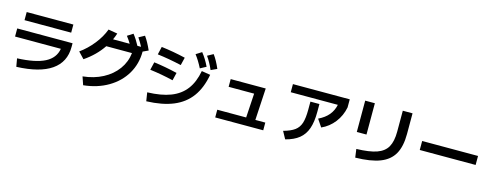

<svg xmlns="http://www.w3.org/2000/svg" viewBox="-23 -1770 7047 2742"><g transform="rotate(15 3500.0 -399.0)"><path d="M762 -363H85V-483H903V-427Q903 -204 729.5 -83.5Q556 37 214 50L193 -70Q462 -81 600.5 -152Q739 -223 762 -363ZM155 -744H845V-624H155Z M1759 -567H1379Q1278 -416 1112 -303L1025 -395Q1133 -472 1220 -581.5Q1307 -691 1349 -805L1484 -782Q1471 -740 1447 -687H1693Q1667 -732 1625 -787L1709 -840Q1763 -771 1807 -687H1861Q1830 -748 1789 -808L1875 -855Q1929 -780 1980 -664L1900 -627Q1900 -445 1813 -297.5Q1726 -150 1568 -57Q1410 36 1204 57L1163 -63Q1328 -80 1457.5 -148.5Q1587 -217 1665.5 -325Q1744 -433 1759 -567Z M2789 -577 2918 -556Q2882 -356 2786.5 -226Q2691 -96 2530 -29.5Q2369 37 2134 45L2114 -82Q2320 -88 2458 -141.5Q2596 -195 2677 -302Q2758 -409 2789 -577ZM2101 -522Q2267 -501 2447 -458L2419 -342Q2248 -383 2073 -405ZM2147 -762Q2322 -741 2504 -698L2476 -582Q2290 -624 2120 -645ZM2724 -840Q2788 -761 2839 -654L2751 -607Q2698 -712 2640 -787ZM2890 -855Q2946 -779 2995 -664L2906 -623Q2860 -730 2804 -808Z M3145 -101H3572L3594 -459H3217V-573H3735L3708 -101H3855V13H3145Z M4400 -440V-557H4533V-440Q4533 -291 4498.5 -193Q4464 -95 4389.5 -35Q4315 25 4191 57L4131 -53Q4240 -83 4297 -125.5Q4354 -168 4377 -240.5Q4400 -313 4400 -440ZM4094 -734H4934V-614Q4909 -487 4832.5 -388.5Q4756 -290 4644 -240L4569 -351Q4663 -396 4717.5 -461Q4772 -526 4790 -614H4094Z M5708 -464V-773H5852V-467Q5852 -283 5789 -171.5Q5726 -60 5589 -7Q5452 46 5225 50L5208 -74Q5400 -79 5507.5 -117Q5615 -155 5661.5 -237.5Q5708 -320 5708 -464ZM5152 -773H5295V-310H5152Z M6087 -427H6913V-294H6087Z"/></g></svg>

Font: Enso
Style: Bold
Weight: 700
Designer: Coji Morishita
Foundry: UNDERFOREST DESIGN
Version: Version 1.000